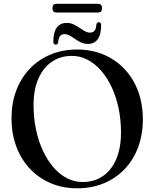

<svg xmlns="http://www.w3.org/2000/svg" viewBox="-20 -975 813 1010"><path d="M385.5 -714.5Q463 -714.5 526.5 -687.2Q590 -660 636 -610.8Q682 -561.5 706.8 -494.5Q731.5 -427.5 731.5 -347.5Q731.5 -267.5 706.8 -200.8Q682 -134 636 -85.8Q590 -37.5 526.5 -11Q463 15.5 385.5 15.5Q309 15.5 245.8 -11.8Q182.5 -39 136.5 -88.2Q90.5 -137.5 65.5 -205Q40.5 -272.5 40.5 -353Q40.5 -432.5 65.5 -498.8Q90.5 -565 136.5 -613.2Q182.5 -661.5 245.8 -688Q309 -714.5 385.5 -714.5ZM616.5 -278.5Q616.5 -346 603.5 -406.8Q590.5 -467.5 567 -517.5Q543.5 -567.5 511.2 -604.2Q479 -641 440.2 -661Q401.5 -681 358 -681Q298.5 -681 253 -650.2Q207.5 -619.5 182 -561.5Q156.5 -503.5 156.5 -421.5Q156.5 -353.5 169.5 -292.8Q182.5 -232 206 -181.8Q229.5 -131.5 261.5 -94.5Q293.5 -57.5 332.5 -37.5Q371.5 -17.5 414.5 -17.5Q475 -17.5 520.5 -48.2Q566 -79 591.2 -137.2Q616.5 -195.5 616.5 -278.5ZM442.5 -744Q422.5 -744 406 -751.8Q389.5 -759.5 375 -769.8Q360.5 -780 346.8 -787.8Q333 -795.5 319 -795.5Q288.5 -795.5 286 -752Q284 -740.5 273 -740.5Q260.5 -740.5 260.5 -756.5Q260.5 -805.5 278.8 -830Q297 -854.5 330.5 -854.5Q350.5 -854.5 367 -846.8Q383.5 -839 398 -829Q412.5 -819 426 -811.2Q439.5 -803.5 454 -803.5Q485 -803.5 487 -846.5Q489 -858 500 -858Q512 -858 512 -842Q512 -793 494 -768.5Q476 -744 442.5 -744ZM256 -932Q256 -944 261.2 -949.5Q266.5 -955 276.5 -955H496Q506 -955 511.2 -949.8Q516.5 -944.5 516.5 -932Q516.5 -920 511.2 -914.5Q506 -909 496 -909H276.5Q266.5 -909 261.2 -914.5Q256 -920 256 -932Z"/></svg>

Font: Fraunces 60pt
Style: Regular
Weight: 400
Version: Version 1.000;[b76b70a41]